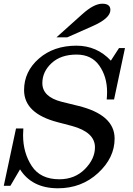

<svg xmlns="http://www.w3.org/2000/svg" viewBox="-25 -988 706 1021"><path d="M283.2 13.2Q145.5 13.2 81.5 -87.4L30.3 0H-4.9L60.1 -304.7H99.1Q97.7 -286.1 97.7 -269Q97.7 -175.8 143.8 -105.2Q189.9 -34.7 290.5 -34.7Q373 -34.7 426.5 -88.9Q480 -143.1 480 -204.6Q480 -285.2 356.9 -318.4L282.7 -337.9Q103 -384.3 103 -508.8Q103 -607.4 181.6 -676.3Q260.3 -745.1 381.3 -745.1Q490.2 -745.1 564.5 -665.5L607.9 -732.4H639.6L581.5 -459H542.5Q544.4 -480 544.4 -499Q544.4 -580.1 503.2 -638.9Q461.9 -697.8 382.3 -697.8Q298.3 -697.8 249.3 -652.3Q200.2 -606.9 200.2 -545.9Q200.2 -473.1 302.7 -446.8L390.1 -425.3Q584.5 -377.9 584.5 -251Q584.5 -148.9 496.6 -67.9Q408.7 13.2 283.2 13.2ZM333 -789.6H275.4L413.1 -913.1Q474.6 -968.3 519 -968.3Q562 -968.3 562 -935.1Q562 -890.6 466.3 -848.6Z"/></svg>

Font: Munson
Style: Italic
Weight: 400
Italic angle: -12°
Designer: Paul James MIller
Foundry: High-Logic / Made with FontCreator
Version: Version 2.10;May 5, 2019;FontCreator 11.5.0.2430 64-bit